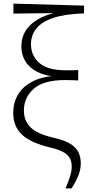

<svg xmlns="http://www.w3.org/2000/svg" viewBox="-20 -820 509 1060"><path d="M342 220Q358 182 367 153Q376 124 376 99Q376 77 368 58Q360 39 334.5 22.5Q309 6 256 -6Q148 -32 100.5 -77.5Q53 -123 53 -199Q53 -252 79 -297Q105 -342 160 -370.5Q215 -399 301 -402L300 -395Q231 -400 186 -423Q141 -446 119.5 -482.5Q98 -519 98 -562Q98 -642 157.5 -691Q217 -740 314 -755L306 -741V-748L54 -745V-800L444 -789V-746Q338 -743 273.5 -721Q209 -699 180 -662Q151 -625 151 -576Q151 -513 197 -472.5Q243 -432 342 -432Q354 -432 375 -432Q396 -432 412 -433V-376Q391 -377 371.5 -377.5Q352 -378 339 -378Q221 -378 166.5 -330Q112 -282 112 -210Q112 -152 149.5 -116Q187 -80 278 -59Q340 -45 371.5 -24Q403 -3 414.5 23.5Q426 50 426 82Q426 115 413.5 147Q401 179 375 220Z"/></svg>

Font: Noto Serif TC
Style: Regular
Weight: 200
Designer: Ryoko NISHIZUKA 西塚涼子 (kana & ideographs); Frank Grießhammer (Latin, Greek & Cyrillic); Wenlong ZHANG 张文龙 (bopomofo); San
Foundry: Adobe
Version: Version 2.001;hotconv 1.1.0;makeotfexe 2.6.0